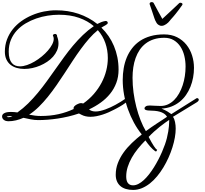

<svg xmlns="http://www.w3.org/2000/svg" viewBox="-20 -1148 1981 1851"><path d="M999 -945.8Q1008.8 -945.8 1013.9 -940.2Q1019 -934.6 1019 -926.8Q1019 -921.4 1012.7 -915.8Q1006.3 -910.2 996.8 -904.5Q987.3 -898.9 976.8 -893.3Q966.3 -887.7 957.5 -881.8Q996.1 -844.2 1026.6 -799.8Q1057.1 -755.4 1078.6 -704.1Q1100.1 -652.8 1111.6 -595.7Q1123 -538.6 1123 -476.1Q1123 -406.7 1101.3 -348.9Q1079.6 -291 1041.3 -243.7Q1002.9 -196.3 950.9 -158.9Q898.9 -121.6 838.4 -93.3Q851.1 -82.5 867.2 -77.9Q883.3 -73.2 901.9 -73.2Q923.3 -73.2 947.5 -78.9Q971.7 -84.5 996.3 -93.3Q1021 -102.1 1045.4 -113.5Q1069.8 -125 1091.8 -136.7Q1118.2 -150.9 1143.6 -166.7Q1168.9 -182.6 1195.3 -200.7Q1197.3 -202.1 1200.7 -202.1Q1205.6 -202.1 1209.5 -197.8Q1213.4 -193.4 1213.4 -186.5Q1213.4 -180.2 1206.5 -172.1Q1199.7 -164.1 1188.5 -155.3Q1177.2 -146.5 1163.1 -137.5Q1148.9 -128.4 1134 -119.9Q1119.1 -111.3 1105 -103.8Q1090.8 -96.2 1080.1 -90.8Q1055.2 -77.6 1026.9 -65.2Q998.5 -52.7 969 -43.2Q939.5 -33.7 909.4 -27.8Q879.4 -22 851.1 -22Q827.6 -22 805.9 -26.9Q784.2 -31.7 764.6 -42L741.2 -54.2Q690.9 -37.1 639.2 -24.9Q587.4 -12.7 536.9 -5.1Q486.3 2.4 438.7 6.1Q391.1 9.8 349.1 9.8Q314 9.8 278.3 2.9Q242.7 -3.9 206.1 -12.2Q170.9 3.4 134.3 12.2Q97.7 21 58.1 21Q48.3 21 38.1 18.1Q27.8 15.1 19.3 9.3Q10.7 3.4 5.4 -5.4Q0 -14.2 0 -25.9Q0 -39.6 9 -48.1Q18.1 -56.6 31 -61.3Q43.9 -65.9 58.3 -67.4Q72.8 -68.8 84 -68.8Q100.1 -68.8 116.2 -67.6Q132.3 -66.4 147.9 -64Q203.1 -103 251.7 -151.1Q300.3 -199.2 344.7 -252.9Q389.2 -306.6 430.9 -364.3Q472.7 -421.9 513.9 -480.5Q555.2 -539.1 597.2 -596.9Q639.2 -654.8 684.1 -708.3Q729 -761.7 778.6 -809.6Q828.1 -857.4 884.3 -896Q826.2 -946.3 742.2 -976.1Q658.2 -1005.9 547.9 -1005.9Q495.6 -1005.9 439.5 -997.1Q383.3 -988.3 329.6 -969.7Q275.9 -951.2 227.5 -922.6Q179.2 -894 142.8 -854.5Q106.4 -814.9 85.2 -763.9Q64 -712.9 64 -649.9Q64 -610.8 72 -584Q80.1 -557.1 94.5 -540.3Q108.9 -523.4 128.7 -515.9Q148.4 -508.3 171.9 -508.3Q204.1 -508.3 240.7 -521Q277.3 -533.7 313.5 -554.9Q349.6 -576.2 383.1 -603.8Q416.5 -631.3 442.1 -660.9Q467.8 -690.4 482.9 -719.7Q498 -749 498 -773.9Q498 -788.1 491.2 -803.2Q489.7 -805.2 489.7 -807.6Q489.7 -810.5 492.2 -813Q494.6 -815.4 497.8 -817.1Q501 -818.8 504.6 -819.8Q508.3 -820.8 511.2 -820.8Q518.6 -820.8 524.4 -815.7Q530.3 -810.5 530.3 -800.8V-797.9Q543.9 -764.2 543.9 -729Q543.9 -693.4 529.8 -661.1Q515.6 -628.9 491.5 -601.6Q467.3 -574.2 434.8 -552.5Q402.3 -530.8 366 -515.4Q329.6 -500 290.8 -491.7Q252 -483.4 214.8 -483.4Q176.8 -483.4 142.6 -492.9Q108.4 -502.4 82.8 -522.5Q57.1 -542.5 42 -574.2Q26.9 -606 26.9 -649.9Q26.9 -713.4 47.4 -767.6Q67.9 -821.8 103.3 -866.2Q138.7 -910.6 186.5 -944.6Q234.4 -978.5 289.1 -1001.7Q343.8 -1024.9 402.8 -1036.9Q461.9 -1048.8 520 -1048.8Q636.7 -1048.8 736.8 -1015.1Q836.9 -981.4 918 -917Q936 -926.8 955.1 -934.3Q974.1 -941.9 996.1 -945.8ZM720.7 -141.1Q743.7 -153.8 762.2 -153.8Q770 -153.8 781.7 -149.9Q840.3 -190.9 884.8 -242.2Q929.2 -293.5 959.2 -350.6Q989.3 -407.7 1004.4 -468.3Q1019.5 -528.8 1019.5 -588.4Q1019.5 -664.6 995.8 -732.9Q972.2 -801.3 923.3 -857.4Q880.4 -822.8 839.8 -776.4Q799.3 -730 759.8 -676Q720.2 -622.1 681.6 -563Q643.1 -503.9 604 -444.1Q564.9 -384.3 524.7 -326.2Q484.4 -268.1 442.1 -215.6Q399.9 -163.1 354.7 -118.7Q309.6 -74.2 260.7 -42.5Q288.6 -37.1 316.2 -33.4Q343.8 -29.8 372.1 -29.8Q465.8 -29.8 544.2 -47.4Q622.6 -64.9 690.4 -97.2Q689 -100.6 689 -105.5Q689 -113.8 696.3 -122.6Q703.6 -131.3 720.7 -141.1ZM64 -18.1Q81.1 -18.1 99.6 -29.8H92.3Q79.6 -29.8 67.1 -28.3Q54.7 -26.9 43.9 -22.9Q48.8 -20 53.7 -19Q58.6 -18.1 64 -18.1ZM1095.7 536.6Q1095.7 478 1116 424.8Q1136.2 371.6 1170.7 323.2Q1205.1 274.9 1250.7 231.2Q1296.4 187.5 1346.7 147.9Q1304.7 96.2 1271 34.2Q1237.3 -27.8 1213.1 -95.7Q1189 -163.6 1176 -235.1Q1163.1 -306.6 1163.1 -377.9Q1163.1 -435.5 1172.6 -490.7Q1182.1 -545.9 1202.4 -594.5Q1222.7 -643.1 1254.4 -683.8Q1286.1 -724.6 1330.3 -754.2Q1374.5 -783.7 1432.1 -800Q1489.7 -816.4 1561.5 -816.4Q1633.3 -816.4 1687.3 -789.1Q1741.2 -761.7 1777.3 -716.6Q1813.5 -671.4 1831.8 -613.3Q1850.1 -555.2 1850.1 -493.7Q1850.1 -446.8 1841.6 -400.4Q1833 -354 1815.9 -311.3Q1798.8 -268.6 1772.7 -231.4Q1746.6 -194.3 1711.9 -166.5Q1677.2 -138.7 1633.5 -121.3Q1589.8 -104 1537.1 -101.1Q1574.2 -85.4 1595.5 -72.3Q1616.7 -59.1 1631.8 -47.9L1874.5 -200.7Q1876.5 -202.1 1880.4 -202.1Q1885.7 -202.1 1891.1 -197.8Q1896.5 -193.4 1896.5 -186.5Q1896.5 -181.2 1891.6 -174.3Q1886.7 -167.5 1874.5 -160.2L1647 -21.5Q1654.3 -13.2 1659.2 -0.2Q1664.1 12.7 1667.5 28.3Q1670.9 43.9 1672.4 60.8Q1673.8 77.6 1673.8 92.8Q1673.8 131.8 1665.8 177.7Q1657.7 223.6 1642.3 272.5Q1627 321.3 1605 370.6Q1583 419.9 1555.4 465.6Q1527.8 511.2 1495.1 551Q1462.4 590.8 1425.3 620.1Q1388.2 649.4 1347.4 666.3Q1306.6 683.1 1263.2 683.1Q1224.1 683.1 1193.1 673.6Q1162.1 664.1 1140.6 645.5Q1119.1 627 1107.4 599.6Q1095.7 572.3 1095.7 536.6ZM1528.3 -126.5Q1566.9 -126.5 1599.6 -141.8Q1632.3 -157.2 1659.2 -184.1Q1686 -210.9 1706.5 -247.3Q1727.1 -283.7 1741 -325.9Q1754.9 -368.2 1762 -414.3Q1769 -460.4 1769 -506.3Q1769 -560.1 1756.8 -610.1Q1744.6 -660.2 1719.2 -698.7Q1693.8 -737.3 1655.3 -760.5Q1616.7 -783.7 1564 -783.7Q1507.8 -783.7 1463.4 -769.3Q1418.9 -754.9 1385 -729Q1351.1 -703.1 1326.9 -667.5Q1302.7 -631.8 1287.4 -588.9Q1272 -545.9 1264.9 -497.6Q1257.8 -449.2 1257.8 -397.9Q1257.8 -327.6 1267.3 -256.1Q1276.9 -184.6 1294.2 -117.2Q1311.5 -49.8 1335 10Q1358.4 69.8 1386.2 116.2Q1413.1 96.2 1440.4 77.4Q1467.8 58.6 1494.1 41.3Q1520.5 23.9 1545.2 8.1Q1569.8 -7.8 1590.3 -22Q1585 -31.2 1575.7 -40.8Q1566.4 -50.3 1552.2 -58.1Q1538.1 -65.9 1518.3 -71.5Q1498.5 -77.1 1472.2 -79.6Q1457 -81.1 1439.7 -81.3Q1422.4 -81.5 1407.5 -83Q1392.6 -84.5 1382.8 -88.9Q1373 -93.3 1373 -103Q1373 -113.3 1384.8 -122.1Q1396.5 -130.9 1422.4 -130.9Q1423.8 -130.9 1425.3 -130.9Q1440.9 -130.9 1467.8 -128.7Q1494.6 -126.5 1528.3 -126.5ZM1611.3 7.8Q1592.8 20 1569.3 36.9Q1545.9 53.7 1519.8 74.5Q1493.7 95.2 1466.6 119.6Q1439.5 144 1413.1 171.9Q1427.2 199.7 1440.2 222.2Q1453.1 244.6 1463.6 260.7Q1474.1 276.9 1481.7 285.4Q1489.3 293.9 1492.7 293.9Q1494.1 293.9 1495.1 291Q1494.1 298.3 1491.2 305.2Q1488.3 312 1482.4 312Q1478.5 312 1476.1 309.6Q1452.6 293 1429 266.4Q1405.3 239.7 1381.8 205.6Q1342.8 244.6 1309.1 286.4Q1275.4 328.1 1250.5 372.1Q1225.6 416 1211.2 461.4Q1196.8 506.8 1196.8 553.2Q1196.8 569.8 1199.7 585.2Q1202.6 600.6 1210.2 612.5Q1217.8 624.5 1230.5 631.6Q1243.2 638.7 1262.2 638.7Q1288.1 638.7 1314.2 625.2Q1340.3 611.8 1366 588.4Q1391.6 564.9 1416.3 533.4Q1440.9 502 1463.4 466.1Q1485.8 430.2 1505.9 391.8Q1525.9 353.5 1542 316.4Q1558.1 279.3 1570.1 245.1Q1582 210.9 1588.9 183.1Q1597.7 147.5 1602.1 119.4Q1606.4 91.3 1608.4 69.8Q1610.4 48.3 1610.6 33.2Q1610.8 18.1 1611.3 7.8ZM1476.1 -952.1Q1472.2 -961.4 1468 -973.6Q1463.9 -985.8 1458 -1003.7Q1452.1 -1021.5 1443.8 -1046.4Q1435.5 -1071.3 1423.3 -1106Q1422.4 -1108.9 1422.4 -1111.8Q1422.4 -1119.6 1428.7 -1123.8Q1435.1 -1127.9 1442.9 -1127.9Q1448.7 -1127.9 1454.1 -1125.5Q1459.5 -1123 1461.9 -1117.7Q1481.4 -1079.6 1502.7 -1041.7Q1523.9 -1003.9 1544.9 -965.8Q1586.4 -1003.9 1626.2 -1041Q1666 -1078.1 1707.5 -1117.7Q1711.4 -1121.6 1718.8 -1121.6Q1726.1 -1121.6 1732.9 -1117.7Q1739.7 -1113.8 1739.7 -1107.4Q1739.7 -1104 1736.8 -1099.6Q1716.3 -1070.3 1700.7 -1049.6Q1685.1 -1028.8 1673.3 -1014.4Q1661.6 -1000 1653.3 -990.2Q1645 -980.5 1638.4 -973.4Q1631.8 -966.3 1626.7 -960.4Q1621.6 -954.6 1616.7 -947.8Q1610.4 -939.5 1601.6 -930.9Q1592.8 -922.4 1582.5 -915.3Q1572.3 -908.2 1560.8 -903.6Q1549.3 -898.9 1537.6 -898.9Q1520.5 -898.9 1504.6 -910.6Q1488.8 -922.4 1476.1 -952.1Z"/></svg>

Font: Meddon
Style: Regular
Weight: 400
Designer: Vernon Adams
Foundry: Vernon Adams
Version: Version 1.000